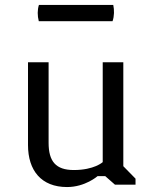

<svg xmlns="http://www.w3.org/2000/svg" viewBox="-20 -753 623 783"><path d="M94.2 -161.6C94.2 -57.6 148.4 9.8 253.4 9.8C327.6 9.8 377.9 -34.7 377.9 -34.7H409.2L448.7 0H532.7V-24.4L482.9 -75.2V-499H398.9V-91.8C398.9 -91.8 364.3 -59.6 281.2 -59.6C207 -59.6 178.2 -95.2 178.2 -170.9V-499H94.2ZM138.2 -666.5H439C446.3 -687.5 446.3 -712.4 441.9 -732.9H138.7C132.3 -712.4 132.3 -689 138.2 -666.5Z"/></svg>

Font: Basic
Style: Regular
Weight: 400
Designer: Magnus Gaarde
Foundry: Magnus Gaarde
Version: Version 1.001